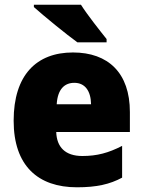

<svg xmlns="http://www.w3.org/2000/svg" viewBox="-20 -786 608 816"><path d="M324 -766H124V-756C164 -720 263 -639 309 -606H433V-620C406 -654 351 -723 324 -766ZM290 -563C135 -563 38 -467 38 -273C38 -81 142 10 307 10C391 10 447 -3 499 -31V-166C441 -136 392 -123 330 -123C257 -123 221 -161 219 -225H532V-310C532 -476 440 -563 290 -563ZM296 -434C341 -434 366 -400 367 -343H221C225 -408 255 -434 296 -434Z"/></svg>

Font: Noto Sans Thai SemCond Blk
Style: Regular
Weight: 900
Width: 4
Designer: Monotype Design Team
Foundry: Monotype Imaging Inc.
Version: Version 2.002